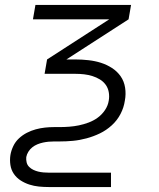

<svg xmlns="http://www.w3.org/2000/svg" viewBox="-20 -550 640 775"><path d="M178 205Q157 205 137 203Q117 201 98.5 195Q80 189 63.5 178.5Q47 168 36 152Q25 136 22 116Q19 96 22 76Q25 58 33.5 40Q42 22 56.5 8.5Q71 -5 88.5 -14Q106 -23 124.5 -28Q143 -33 161.5 -35Q180 -37 198 -37H219Q239 -37 259 -38.5Q279 -40 298.5 -44Q318 -48 338 -55.5Q358 -63 375 -75.5Q392 -88 404 -106Q416 -124 419 -144Q419 -144 419 -144Q419 -144 419 -144Q422 -161 419 -178Q416 -195 406.5 -208Q397 -221 383 -229.5Q369 -238 353 -243Q337 -248 320 -250Q303 -252 285 -252H160L170 -310L421 -472H113L123 -530H509L499 -472L248 -310H285Q311 -310 337.5 -307Q364 -304 387.5 -296.5Q411 -289 432 -275.5Q453 -262 467 -242Q481 -222 485 -196Q489 -170 484 -144H452H484Q484 -144 484 -144Q484 -144 484 -144Q480 -116 466.5 -90Q453 -64 431 -44Q409 -24 383 -11.5Q357 1 329 8.5Q301 16 274 18.5Q247 21 219 21H198Q187 21 176 22Q165 23 153.5 25.5Q142 28 131 32.5Q120 37 110.5 44.5Q101 52 94.5 62.5Q88 73 86 84Q85 95 87.5 105.5Q90 116 97.5 123.5Q105 131 114.5 135.5Q124 140 134 142.5Q144 145 155.5 146Q167 147 178 147H428V205Z"/></svg>

Font: Iosevka Curly LtExObl
Style: Regular
Weight: 300
Width: 7
Italic angle: -9°
Monospace: yes
Designer: Belleve Invis
Foundry: Belleve Invis
Version: Version 11.1.0; ttfautohint (v1.8.3)